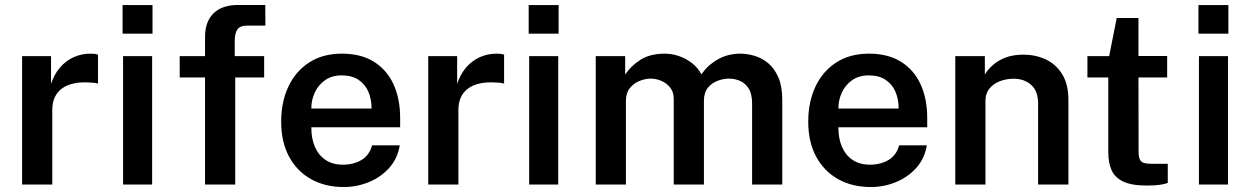

<svg xmlns="http://www.w3.org/2000/svg" viewBox="-20 -743 5042 773"><path d="M69 0V-517H185.5V-405Q198 -443.5 221.2 -470.8Q244.5 -498 276 -512.5Q307.5 -527 344.5 -527Q353.5 -527 362 -526Q370.5 -525 374.5 -522.5V-406Q369 -408.5 360.2 -409.5Q351.5 -410.5 345 -410.5Q307.5 -413.5 278.8 -407.5Q250 -401.5 230.2 -387.2Q210.5 -373 200.5 -351.2Q190.5 -329.5 190.5 -300.5V0Z M592.5 -517V0H475.5V-517ZM594 -722.5V-607.5H473.5V-722.5Z M1043.5 -517V-431H927V0H805.5V-431H703.5V-517H805.5V-594Q805.5 -656 839.8 -689.5Q874 -723 939 -723H1048L1048.5 -640H976.5Q947 -640 936 -624.8Q925 -609.5 925 -577V-517Z M1233.5 -230.5Q1233 -186.5 1247.5 -152.5Q1262 -118.5 1290.5 -99.2Q1319 -80 1361 -80Q1404 -80 1435.8 -99.2Q1467.5 -118.5 1478 -158H1589.5Q1580.5 -104 1546.5 -66.5Q1512.5 -29 1464.2 -9.5Q1416 10 1364 10Q1289 10 1232.2 -21.8Q1175.5 -53.5 1143.8 -112.5Q1112 -171.5 1112 -253Q1112 -332.5 1141 -394.2Q1170 -456 1224.8 -491.5Q1279.5 -527 1356.5 -527Q1433 -527 1485.2 -494.5Q1537.5 -462 1564.2 -403.8Q1591 -345.5 1591 -267.5V-230.5ZM1233.5 -306H1476Q1476 -343.5 1463 -373.8Q1450 -404 1423.2 -421.8Q1396.5 -439.5 1356 -439.5Q1316 -439.5 1288.5 -420Q1261 -400.5 1247 -369.8Q1233 -339 1233.5 -306Z M1704 0V-517H1820.5V-405Q1833 -443.5 1856.2 -470.8Q1879.5 -498 1911 -512.5Q1942.5 -527 1979.5 -527Q1988.5 -527 1997 -526Q2005.5 -525 2009.5 -522.5V-406Q2004 -408.5 1995.2 -409.5Q1986.5 -410.5 1980 -410.5Q1942.5 -413.5 1913.8 -407.5Q1885 -401.5 1865.2 -387.2Q1845.5 -373 1835.5 -351.2Q1825.5 -329.5 1825.5 -300.5V0Z M2227.5 -517V0H2110.5V-517ZM2229 -722.5V-607.5H2108.5V-722.5Z M2378.5 0V-517H2497V-443Q2519.5 -477 2558.2 -502Q2597 -527 2657 -527Q2684.5 -527 2712.8 -517.5Q2741 -508 2765.2 -489.5Q2789.5 -471 2804 -443.5Q2828.5 -480 2869.2 -503.5Q2910 -527 2961 -527Q2989 -527 3018.8 -518Q3048.5 -509 3073.5 -488Q3098.5 -467 3114 -430.8Q3129.5 -394.5 3129.5 -340V0H3008V-325.5Q3008 -364 2994.5 -386Q2981 -408 2959.8 -417.2Q2938.5 -426.5 2914.5 -426.5Q2893 -426.5 2869.8 -418Q2846.5 -409.5 2830.2 -390Q2814 -370.5 2814 -337.5V0H2692.5V-345Q2692.5 -372 2678.5 -390Q2664.5 -408 2643.2 -417.2Q2622 -426.5 2600 -426.5Q2577.5 -426.5 2554.2 -417Q2531 -407.5 2515.5 -388Q2500 -368.5 2500 -337.5V0Z M3355.5 -230.5Q3355 -186.5 3369.5 -152.5Q3384 -118.5 3412.5 -99.2Q3441 -80 3483 -80Q3526 -80 3557.8 -99.2Q3589.5 -118.5 3600 -158H3711.5Q3702.5 -104 3668.5 -66.5Q3634.5 -29 3586.2 -9.5Q3538 10 3486 10Q3411 10 3354.2 -21.8Q3297.5 -53.5 3265.8 -112.5Q3234 -171.5 3234 -253Q3234 -332.5 3263 -394.2Q3292 -456 3346.8 -491.5Q3401.5 -527 3478.5 -527Q3555 -527 3607.2 -494.5Q3659.5 -462 3686.2 -403.8Q3713 -345.5 3713 -267.5V-230.5ZM3355.5 -306H3598Q3598 -343.5 3585 -373.8Q3572 -404 3545.2 -421.8Q3518.5 -439.5 3478 -439.5Q3438 -439.5 3410.5 -420Q3383 -400.5 3369 -369.8Q3355 -339 3355.5 -306Z M3826 0V-517H3945V-443Q3957 -463 3977.8 -481.5Q3998.5 -500 4029 -511.5Q4059.5 -523 4100.5 -523Q4148.5 -523 4189.8 -504Q4231 -485 4256.2 -444.5Q4281.5 -404 4281.5 -340V0H4159.5V-325.5Q4159.5 -376.5 4131.5 -401.2Q4103.5 -426 4061 -426Q4032 -426 4006 -416.2Q3980 -406.5 3963.8 -386.8Q3947.5 -367 3947.5 -337.5V0Z M4679 -431H4563.5L4564 -134.5Q4564 -111.5 4569.2 -100.8Q4574.5 -90 4586.2 -86.8Q4598 -83.5 4618 -83.5H4681.5V-6.5Q4671.5 -2.5 4651.2 0.8Q4631 4 4597 4Q4535.5 4 4501.8 -12.2Q4468 -28.5 4455 -58.5Q4442 -88.5 4442 -130V-431H4358V-517H4445.5L4476 -670.5H4563.5V-517.5H4679Z M4924 -517V0H4807V-517ZM4925.5 -722.5V-607.5H4805V-722.5Z"/></svg>

Font: Public Sans SemiBold
Style: Regular
Weight: 600
Designer: The Public Sans Project Authors: Dan O. Williams and USWDS (Libre Franklin designed by Pablo Impallari and Rodrigo Fuenz
Version: Version 1.007